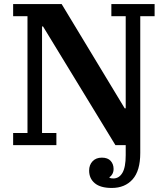

<svg xmlns="http://www.w3.org/2000/svg" viewBox="-20 -718 827 950"><path d="M533 212Q477 212 449 188.5Q421 165 421 126Q421 98 438 80Q455 62 484 62Q513 62 527.5 78Q542 94 542 118Q542 132 536 143Q530 154 522 158V162Q529 165 541 165Q569 165 585.5 137.5Q602 110 602 50V0H551L193 -587H188V-60H259V0H45V-60H116V-638H45V-698H285L597 -182H602V-638H531V-698H745V-638H674V39Q674 127 636 169.5Q598 212 533 212Z"/></svg>

Font: IBM Plex Serif SemiBold
Style: Regular
Weight: 600
Designer: Mike Abbink, Paul van der Laan, Pieter van Rosmalen
Foundry: Bold Monday
Version: Version 2.5